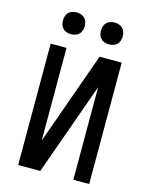

<svg xmlns="http://www.w3.org/2000/svg" viewBox="-137 -1037 875 1123"><g transform="rotate(15 300.0 -475.5)"><path d="M85 0V-735H181V-174L313 -544L381 -735H515V0H419V-561L219 0ZM415 -819Q402 -819 389 -823Q376 -827 366.5 -836.5Q357 -846 353 -859Q349 -872 349 -885Q349 -898 353 -911Q357 -924 366.5 -933.5Q376 -943 389 -947Q402 -951 415 -951Q428 -951 441 -947Q454 -943 463.5 -933.5Q473 -924 477 -911Q481 -898 481 -885Q481 -872 477 -859Q473 -846 463.5 -836.5Q454 -827 441 -823Q428 -819 415 -819ZM185 -819Q172 -819 159 -823Q146 -827 136.5 -836.5Q127 -846 123 -859Q119 -872 119 -885Q119 -898 123 -911Q127 -924 136.5 -933.5Q146 -943 159 -947Q172 -951 185 -951Q198 -951 211 -947Q224 -943 233.5 -933.5Q243 -924 247 -911Q251 -898 251 -885Q251 -872 247 -859Q243 -846 233.5 -836.5Q224 -827 211 -823Q198 -819 185 -819Z"/></g></svg>

Font: Iosevka Aile Medium
Style: Regular
Weight: 500
Designer: Belleve Invis
Foundry: Belleve Invis
Version: Version 27.3.5; ttfautohint (v1.8.4)